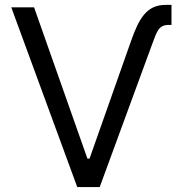

<svg xmlns="http://www.w3.org/2000/svg" viewBox="-20 -757 740 777"><path d="M510.7 -592.3 342.3 -115.1H333.8L117.9 -727.3H25.6L292.6 0H383.5L597.3 -582.4C615.1 -630.3 622.9 -656.2 662.6 -656.2H674V-737.2H649.9C574.6 -737.2 543 -683.9 510.7 -592.3Z"/></svg>

Font: Margiela Sans
Style: Regular
Weight: 400
Designer: Stefan Endress, Andreas Faust
Version: Version 1.100;FEAKit 1.0